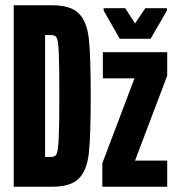

<svg xmlns="http://www.w3.org/2000/svg" viewBox="-20 -708 676 728"><path d="M32 -688H178Q249 -688 279.5 -656.5Q310 -625 317 -559.5Q324 -494 324 -344Q324 -194 317 -128.5Q310 -63 279.5 -31.5Q249 0 178 0H32ZM205 -344Q205 -461 203 -507Q201 -553 195.5 -564Q190 -575 175 -575H151V-113H175Q189 -113 194.5 -124Q200 -135 202.5 -181.5Q205 -228 205 -344ZM368 0V-89L490 -411H370V-510H614V-421L492 -99H614V0ZM434 -561 373 -668V-677H455L492 -619L531 -677H613V-668L551 -561Z"/></svg>

Font: Saira Ultra Condensed ExtraBold
Style: Regular
Weight: 800
Width: 1
Designer: Hector Gatti with collaboration of the Omnibus-Type team
Foundry: Omnibus-Type
Version: Version 1.001; ttfautohint (v1.8)